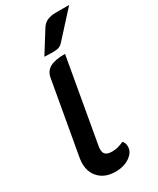

<svg xmlns="http://www.w3.org/2000/svg" viewBox="-236 -1005 889 1082"><g transform="rotate(-30 209.0 -463.5)"><path d="M35 -125Q35 -141 38 -159L122 -633Q129 -673 162 -691Q195 -709 260 -709L164 -164Q162 -156 162 -142Q162 -120 175 -109.5Q188 -99 216 -99Q252 -99 292 -118Q306 -104 306 -80Q306 -43 268.5 -17Q231 9 176 9Q111 9 73 -28Q35 -65 35 -125ZM238 -892Q252 -915 275 -925.5Q298 -936 332 -936H418L274 -778Q260 -762 245.5 -756.5Q231 -751 202 -751Q193 -751 151 -753Z"/></g></svg>

Font: K2D
Style: Bold Italic
Weight: 700
Italic angle: -10°
Designer: Katatrad Aksorn Co.,Ltd.
Foundry: Cadson Demak Co.,Ltd.
Version: Version 1.000; ttfautohint (v1.6)